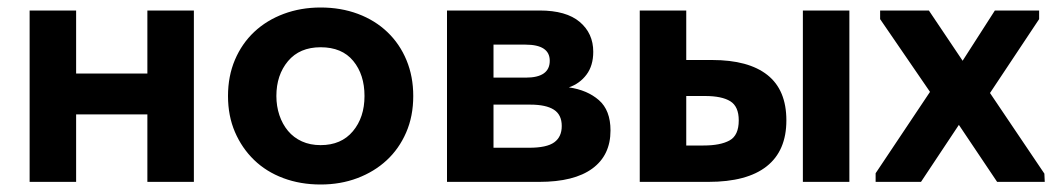

<svg xmlns="http://www.w3.org/2000/svg" viewBox="-20 -485 2816 512"><path d="M373 -180H183V0H59V-457H183V-289H373V-457H497V0H373Z M835 7Q781 7 735.5 -10Q690 -27 657.5 -58.5Q625 -90 606.5 -133Q588 -176 588 -229Q588 -282 606.5 -325.5Q625 -369 658 -400Q691 -431 736.5 -448Q782 -465 835 -465Q889 -465 934.5 -448Q980 -431 1013 -399.5Q1046 -368 1064 -324.5Q1082 -281 1082 -229Q1082 -175 1063 -131.5Q1044 -88 1011 -57.5Q978 -27 933 -10Q888 7 835 7ZM835 -98Q890 -98 921 -135Q952 -172 952 -229Q952 -286 922 -322.5Q892 -359 835 -359Q779 -359 748 -322Q717 -285 717 -229Q717 -202 725 -178Q733 -154 748 -136Q763 -118 785 -108Q807 -98 835 -98Z M1172 -457H1419Q1490 -457 1526 -426.5Q1562 -396 1562 -347Q1562 -310 1544 -286Q1526 -262 1497 -252Q1546 -245 1577 -218Q1608 -191 1608 -137Q1608 -71 1559.5 -35.5Q1511 0 1418 0H1172ZM1296 -206V-91H1391Q1438 -91 1458 -105.5Q1478 -120 1478 -149Q1478 -179 1457 -192.5Q1436 -206 1394 -206ZM1296 -366V-278H1382Q1446 -278 1446 -323Q1446 -366 1381 -366Z M1879 -325Q1976 -325 2026.5 -285Q2077 -245 2077 -164Q2077 -83 2024.5 -41.5Q1972 0 1869 0H1686V-457H1810V-325ZM2121 -457H2245V0H2121ZM1856 -97Q1901 -97 1925.5 -110.5Q1950 -124 1950 -164Q1950 -201 1927.5 -215Q1905 -229 1860 -229H1810V-97Z M2315 -23 2460 -240 2327 -434V-457H2457L2547 -323L2633 -457H2751V-434L2620 -237L2765 -22L2766 0H2639L2537 -152L2436 0H2315Z"/></svg>

Font: Tilda Sans Bold
Style: Regular
Weight: 700
Designer: ParaType Ltd
Foundry: ParaType Ltd
Version: Version 1.009